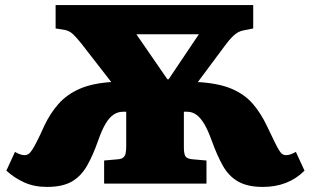

<svg xmlns="http://www.w3.org/2000/svg" viewBox="-20 -723 1224 756"><path d="M165 13Q115 13 76 -4.5Q37 -22 5 -51L39 -125Q49 -119 58.5 -115.5Q68 -112 78 -112Q85 -112 92 -116.5Q99 -121 107 -133.5Q115 -146 126.5 -168.5Q138 -191 154 -227Q177 -276 210 -313.5Q243 -351 293 -373Q343 -395 418 -400L300 -552Q283 -573 269 -587Q255 -601 236 -605L199 -611V-703H977V-611L937 -603Q917 -599 899.5 -582.5Q882 -566 867 -545L759 -400Q842 -395 893 -373Q944 -351 976 -313.5Q1008 -276 1031 -227Q1048 -192 1059 -169Q1070 -146 1077.5 -133.5Q1085 -121 1091.5 -116.5Q1098 -112 1105 -112Q1116 -112 1125 -115.5Q1134 -119 1145 -125L1179 -51Q1147 -19 1106 -3Q1065 13 1015 13Q955 13 918 -8Q881 -29 858 -69.5Q835 -110 813 -171Q799 -210 784.5 -234.5Q770 -259 753.5 -271Q737 -283 717 -283H704V-144Q704 -116 710.5 -107Q717 -98 736 -96L793 -91V0H390V-91L446 -96Q458 -97 465 -102.5Q472 -108 474.5 -118.5Q477 -129 477 -148V-283H464Q444 -283 427 -271.5Q410 -260 395.5 -235.5Q381 -211 367 -171Q346 -111 322.5 -70Q299 -29 262.5 -8Q226 13 165 13ZM639 -411H644L763 -588H517Z"/></svg>

Font: Literata 18pt Black
Style: Regular
Weight: 900
Designer: Latin by Veronika Burian and Jose Scaglione. Greek by Irene Vlachou. Cyrillic by Vera Evstafieva.
Foundry: TypeTogether
Version: Version 3.103;gftools[0.9.29]